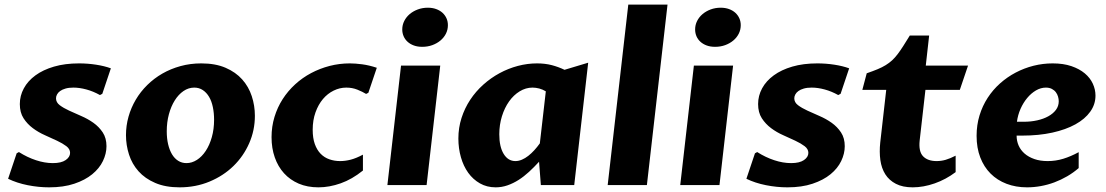

<svg xmlns="http://www.w3.org/2000/svg" viewBox="-20 -802 4792 832"><path d="M52.2 -137.7 62 -143.1Q98.1 -120.1 136 -107.7Q173.8 -95.2 209 -95.2Q245.6 -95.2 264.6 -108.4Q283.7 -121.6 283.7 -139.6Q283.7 -156.2 267.6 -168.5Q251.5 -180.7 227.3 -192.1Q203.1 -203.6 174.8 -216.1Q146.5 -228.5 122.3 -246.6Q98.1 -264.6 82 -289.6Q65.9 -314.5 65.9 -351.1Q65.9 -387.2 83.3 -419.2Q100.6 -451.2 133.5 -475.3Q166.5 -499.5 214.1 -513.4Q261.7 -527.3 322.3 -527.3Q359.9 -527.3 396.2 -521.7Q432.6 -516.1 460.4 -505.9L423.3 -395.5L413.1 -390.1Q384.3 -406.2 354.5 -414.3Q324.7 -422.4 297.9 -422.4Q277.8 -422.4 263.7 -418.2Q249.5 -414.1 240.5 -407.5Q231.4 -400.9 227.1 -392.6Q222.7 -384.3 222.7 -376Q222.7 -358.4 238.8 -346.2Q254.9 -334 279.3 -322.8Q303.7 -311.5 332 -299.3Q360.4 -287.1 384.8 -269.8Q409.2 -252.4 425.3 -228Q441.4 -203.6 441.4 -168.5Q441.4 -136.2 426 -104.2Q410.6 -72.3 379.6 -46.9Q348.6 -21.5 302 -5.9Q255.4 9.8 192.9 9.8Q147 9.8 100.1 0.5Q53.2 -8.8 15.1 -27.3Z M758.3 9.8Q696.8 9.8 652.6 -9.3Q608.4 -28.3 580.3 -59.8Q552.2 -91.3 539.1 -132.1Q525.9 -172.9 525.9 -216.3Q525.9 -257.3 536.9 -296.4Q547.9 -335.4 568.4 -370.1Q588.9 -404.8 618.2 -433.6Q647.5 -462.4 683.6 -483.2Q719.7 -503.9 762.2 -515.6Q804.7 -527.3 852.1 -527.3Q913.6 -527.3 957.5 -508.3Q1001.5 -489.3 1029.5 -457.8Q1057.6 -426.3 1071 -385.3Q1084.5 -344.2 1084.5 -300.3Q1084.5 -237.3 1059.8 -181.2Q1035.2 -125 991.5 -82.5Q947.8 -40 887.9 -15.1Q828.1 9.8 758.3 9.8ZM788.1 -95.2Q811.5 -95.2 833.3 -109.1Q855 -123 871.6 -148.2Q888.2 -173.3 897.9 -207.8Q907.7 -242.2 907.7 -283.2Q907.7 -312.5 902.3 -338.1Q897 -363.8 886 -382.3Q875 -400.9 858.9 -411.6Q842.8 -422.4 821.8 -422.4Q796.9 -422.4 775.1 -407.5Q753.4 -392.6 737.3 -366.9Q721.2 -341.3 711.9 -306.9Q702.6 -272.5 702.6 -232.9Q702.6 -202.1 708.5 -177Q714.4 -151.9 725.3 -133.5Q736.3 -115.2 752.2 -105.2Q768.1 -95.2 788.1 -95.2Z M1552.7 -63Q1505.4 -24.9 1456.3 -7.6Q1407.2 9.8 1359.9 9.8Q1312 9.8 1274.4 -6.3Q1236.8 -22.5 1210.7 -51.3Q1184.6 -80.1 1170.7 -119.9Q1156.7 -159.7 1156.7 -207.5Q1156.7 -253.4 1169.4 -295.2Q1182.1 -336.9 1204.8 -372.3Q1227.5 -407.7 1259 -436.5Q1290.5 -465.3 1328.4 -485.4Q1366.2 -505.4 1408.7 -516.4Q1451.2 -527.3 1496.1 -527.3Q1519 -527.3 1549.1 -523.4Q1579.1 -519.5 1612.8 -508.3L1576.2 -399.9L1566.4 -395Q1551.3 -404.3 1529.1 -413.3Q1506.8 -422.4 1480.5 -422.4Q1452.1 -422.4 1425.8 -409.4Q1399.4 -396.5 1379.4 -372.8Q1359.4 -349.1 1347.2 -315.2Q1335 -281.2 1335 -239.7Q1335 -203.6 1344.2 -177.7Q1353.5 -151.9 1369.6 -135.5Q1385.7 -119.1 1407.5 -111.6Q1429.2 -104 1454.1 -104Q1476.1 -104 1499.8 -110.1Q1523.4 -116.2 1552.7 -131.8Z M1717.8 -517.6H1887.7L1828.6 0H1658.7ZM1809.6 -599.1Q1789.1 -599.1 1773.2 -605Q1757.3 -610.8 1746.1 -621.1Q1734.9 -631.3 1729 -645Q1723.1 -658.7 1723.1 -674.3Q1723.1 -693.8 1731.7 -710.9Q1740.2 -728 1755.1 -740.7Q1770 -753.4 1790.3 -761Q1810.5 -768.6 1834 -768.6Q1854 -768.6 1870.1 -762.7Q1886.2 -756.8 1897.5 -746.6Q1908.7 -736.3 1914.8 -722.7Q1920.9 -709 1920.9 -692.9Q1920.9 -673.3 1912.4 -656.2Q1903.8 -639.2 1888.7 -626.5Q1873.5 -613.8 1853.3 -606.4Q1833 -599.1 1809.6 -599.1Z M2345.2 -406.2Q2331.5 -414.6 2316.7 -418.5Q2301.8 -422.4 2287.6 -422.4Q2258.3 -422.4 2231.9 -406.2Q2205.6 -390.1 2186 -362.5Q2166.5 -335 2155 -298.1Q2143.6 -261.2 2143.6 -220.2Q2143.6 -166 2162.6 -135Q2181.6 -104 2213.4 -104Q2227.5 -104 2241.7 -110.1Q2255.9 -116.2 2269.3 -126.7Q2282.7 -137.2 2295.4 -151.1Q2308.1 -165 2319.3 -180.7ZM2468.3 0H2323.7L2315.9 -101.1Q2294.4 -77.6 2272.5 -57.4Q2250.5 -37.1 2227.1 -22.2Q2203.6 -7.3 2179 1.2Q2154.3 9.8 2127.9 9.8Q2089.8 9.8 2059.8 -7.3Q2029.8 -24.4 2009 -53.2Q1988.3 -82 1977.3 -120.6Q1966.3 -159.2 1966.3 -201.7Q1966.3 -248.5 1980 -291Q1993.7 -333.5 2017.6 -369.6Q2041.5 -405.8 2074.2 -435.1Q2106.9 -464.4 2144.8 -484.9Q2182.6 -505.4 2224.1 -516.4Q2265.6 -527.3 2307.1 -527.3Q2341.8 -527.3 2370.8 -519.8Q2399.9 -512.2 2426.3 -499.5L2528.8 -530.3Z M2702.6 -782.2H2872.6L2783.2 0H2613.3Z M2986.8 -517.6H3156.7L3097.7 0H2927.7ZM3078.6 -599.1Q3058.1 -599.1 3042.2 -605Q3026.4 -610.8 3015.1 -621.1Q3003.9 -631.3 2998 -645Q2992.2 -658.7 2992.2 -674.3Q2992.2 -693.8 3000.7 -710.9Q3009.3 -728 3024.2 -740.7Q3039.1 -753.4 3059.3 -761Q3079.6 -768.6 3103 -768.6Q3123 -768.6 3139.2 -762.7Q3155.3 -756.8 3166.5 -746.6Q3177.7 -736.3 3183.8 -722.7Q3189.9 -709 3189.9 -692.9Q3189.9 -673.3 3181.4 -656.2Q3172.9 -639.2 3157.7 -626.5Q3142.6 -613.8 3122.3 -606.4Q3102.1 -599.1 3078.6 -599.1Z M3251.5 -137.7 3261.2 -143.1Q3297.4 -120.1 3335.2 -107.7Q3373 -95.2 3408.2 -95.2Q3444.8 -95.2 3463.9 -108.4Q3482.9 -121.6 3482.9 -139.6Q3482.9 -156.2 3466.8 -168.5Q3450.7 -180.7 3426.5 -192.1Q3402.3 -203.6 3374 -216.1Q3345.7 -228.5 3321.5 -246.6Q3297.4 -264.6 3281.2 -289.6Q3265.1 -314.5 3265.1 -351.1Q3265.1 -387.2 3282.5 -419.2Q3299.8 -451.2 3332.8 -475.3Q3365.7 -499.5 3413.3 -513.4Q3460.9 -527.3 3521.5 -527.3Q3559.1 -527.3 3595.5 -521.7Q3631.8 -516.1 3659.7 -505.9L3622.6 -395.5L3612.3 -390.1Q3583.5 -406.2 3553.7 -414.3Q3523.9 -422.4 3497.1 -422.4Q3477.1 -422.4 3462.9 -418.2Q3448.7 -414.1 3439.7 -407.5Q3430.7 -400.9 3426.3 -392.6Q3421.9 -384.3 3421.9 -376Q3421.9 -358.4 3438 -346.2Q3454.1 -334 3478.5 -322.8Q3502.9 -311.5 3531.2 -299.3Q3559.6 -287.1 3584 -269.8Q3608.4 -252.4 3624.5 -228Q3640.6 -203.6 3640.6 -168.5Q3640.6 -136.2 3625.2 -104.2Q3609.9 -72.3 3578.9 -46.9Q3547.9 -21.5 3501.2 -5.9Q3454.6 9.8 3392.1 9.8Q3346.2 9.8 3299.3 0.5Q3252.4 -8.8 3214.4 -27.3Z M3820.3 -412.6H3716.8L3735.8 -484.4Q3762.7 -493.7 3782.7 -502Q3802.7 -510.3 3818.1 -519.8Q3833.5 -529.3 3845.7 -540.5Q3857.9 -551.8 3869.6 -567.1Q3881.3 -582.5 3893.8 -602.1Q3906.2 -621.6 3922.4 -647.9H4006.3L3991.7 -517.6H4174.8L4139.2 -412.6H3990.2L3965.3 -193.8Q3960 -145.5 3980 -124.8Q4000 -104 4038.6 -104Q4059.1 -104 4078.1 -109.6Q4097.2 -115.2 4121.1 -127.4V-56.2Q4079.1 -24.4 4030.3 -7.3Q3981.4 9.8 3935.1 9.8Q3891.6 9.8 3862.3 -5.4Q3833 -20.5 3816.4 -46.6Q3799.8 -72.8 3794.9 -108.2Q3790 -143.6 3794.4 -184.6Z M4430.7 9.8Q4381.8 9.8 4341.6 -5.6Q4301.3 -21 4272.5 -49.8Q4243.7 -78.6 4227.8 -119.9Q4211.9 -161.1 4211.9 -213.4Q4211.9 -260.3 4224.6 -301.8Q4237.3 -343.3 4260 -378.2Q4282.7 -413.1 4313.7 -440.7Q4344.7 -468.3 4381.3 -487.5Q4418 -506.8 4458.7 -517.1Q4499.5 -527.3 4541.5 -527.3Q4587.9 -527.3 4622.8 -515.4Q4657.7 -503.4 4680.9 -483.9Q4704.1 -464.4 4715.6 -439.2Q4727.1 -414.1 4727.1 -387.7Q4727.1 -349.6 4704.3 -317.9Q4681.6 -286.1 4640.1 -263.2Q4598.6 -240.2 4540 -227.3Q4481.4 -214.4 4409.7 -214.4H4385.3Q4385.3 -191.4 4394 -171.4Q4402.8 -151.4 4419.9 -136.5Q4437 -121.6 4462.2 -112.8Q4487.3 -104 4520 -104Q4554.7 -104 4587.4 -114Q4620.1 -124 4654.3 -142.6V-73.7Q4631.3 -53.7 4604.5 -38.1Q4577.6 -22.5 4548.8 -11.7Q4520 -1 4490 4.4Q4460 9.8 4430.7 9.8ZM4512.2 -422.4Q4490.2 -422.4 4469.2 -410.2Q4448.2 -397.9 4431.2 -377.4Q4414.1 -356.9 4402.3 -330.3Q4390.6 -303.7 4386.7 -274.4H4416.5Q4447.3 -274.4 4474.6 -280.5Q4502 -286.6 4522.7 -298.1Q4543.5 -309.6 4555.7 -325.9Q4567.9 -342.3 4567.9 -363.3Q4567.9 -372.6 4564.9 -383.1Q4562 -393.6 4555.4 -402.3Q4548.8 -411.1 4538.1 -416.7Q4527.3 -422.4 4512.2 -422.4Z"/></svg>

Font: Proza Libre
Style: Bold Italic
Weight: 700
Designer: Jasper de Waard
Foundry: Jasper de Waard
Version: Version 1.000; ttfautohint (v1.4.1.8-43bc)